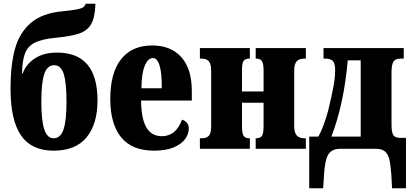

<svg xmlns="http://www.w3.org/2000/svg" viewBox="-20 -792 2201 1022"><path d="M36 -321Q36 -445 59.5 -531Q83 -617 143.5 -669.5Q204 -722 313 -732Q365 -737 389.5 -742Q414 -747 423 -753.5Q432 -760 436 -772H488Q486 -702 466.5 -666Q447 -630 404 -614.5Q361 -599 277 -591Q203 -584 165.5 -565Q128 -546 113.5 -509Q99 -472 97 -401H101Q116 -447 163 -479.5Q210 -512 284 -512Q499 -512 499 -257Q499 -131 440.5 -60.5Q382 10 265 10Q148 10 92 -71Q36 -152 36 -321ZM334 -250Q334 -350 319.5 -397.5Q305 -445 269 -445Q231 -445 215.5 -397.5Q200 -350 200 -252Q200 -152 215.5 -104Q231 -56 265 -56Q303 -56 318.5 -104Q334 -152 334 -250Z M567 -265Q567 -405 625 -477.5Q683 -550 790 -550Q890 -550 945.5 -487.5Q1001 -425 1001 -308V-257H731Q732 -159 759.5 -113Q787 -67 842 -67Q916 -67 949 -155Q965 -150 975 -138Q985 -126 985 -109Q985 -79 965.5 -52Q946 -25 904.5 -7.5Q863 10 800 10Q683 10 625 -61Q567 -132 567 -265ZM841 -322Q842 -399 830 -441Q818 -483 794 -483Q767 -483 750 -440.5Q733 -398 733 -322Z M1044 -56H1054Q1080 -56 1092 -69.5Q1104 -83 1104 -121V-416Q1104 -452 1091.5 -466Q1079 -480 1054 -480H1044V-536H1310V-480H1306Q1284 -480 1276 -467Q1268 -454 1268 -415V-305H1383V-416Q1383 -453 1374.5 -466.5Q1366 -480 1344 -480H1341V-536H1608V-480H1599Q1573 -480 1559.5 -466Q1546 -452 1546 -415V-121Q1546 -86 1559.5 -71Q1573 -56 1599 -56H1608V0H1341V-56H1344Q1366 -56 1374.5 -69Q1383 -82 1383 -121V-245H1268V-121Q1268 -83 1276.5 -69.5Q1285 -56 1306 -56H1310V0H1044Z M1626 -65H1675Q1704 -119 1727 -204Q1745 -278 1754.5 -329Q1764 -380 1764 -420Q1764 -455 1751.5 -467.5Q1739 -480 1711 -480H1702V-536H2129V-480H2111Q2085 -480 2074.5 -464Q2064 -448 2064 -406V-128Q2064 -88 2073.5 -73Q2083 -58 2114 -58H2141V210H2067L2063 137Q2059 83 2052 55Q2045 27 2028.5 13.5Q2012 0 1981 0H1791Q1746 0 1727.5 30.5Q1709 61 1705 137L1700 210H1626ZM1900 -65V-471H1831Q1811 -239 1744 -65Z"/></svg>

Font: Noto Serif CondBlack
Style: Regular
Weight: 900
Width: 3
Designer: Monotype Design Team
Foundry: Monotype Imaging Inc.
Version: Version 1.001